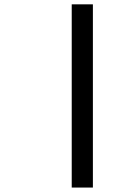

<svg xmlns="http://www.w3.org/2000/svg" viewBox="-20 -677 626 877"><path d="M404.3 -657.2V179.7H307.6V-657.2Z"/></svg>

Font: Thabit-Bold-Oblique
Style: Bold Oblique
Weight: 700
Designer: Regenerated by Nadim Shaikli
Foundry: MAK Alagha
Version: 0.01